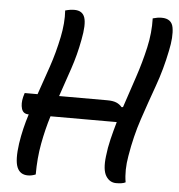

<svg xmlns="http://www.w3.org/2000/svg" viewBox="-52 -759 761 817"><g transform="rotate(5 329.0 -350.5)"><path d="M53 -339H108Q129 -399 150 -460.5Q171 -522 185 -590Q191 -619 193.5 -648.5Q196 -678 194 -704Q215 -710 233 -710Q268 -710 277.5 -681Q287 -652 274 -586Q262 -521 241.5 -460.5Q221 -400 200 -339H406Q430 -339 444.5 -333Q459 -327 469 -315L475 -316Q497 -382 519 -447.5Q541 -513 555.5 -577.5Q570 -642 568 -703Q579 -706 587.5 -707.5Q596 -709 606 -709Q649 -709 655.5 -671Q662 -633 649 -572Q633 -492 606.5 -418.5Q580 -345 555 -270.5Q530 -196 516 -111Q505 -49 514 2Q507 6 496 7.5Q485 9 474 9Q446 9 430 -17Q414 -43 421 -101Q425 -138 434 -175Q443 -212 454 -250H171Q153 -192 141.5 -130Q130 -68 130 2Q123 5 114.5 7Q106 9 97 9Q63 9 50.5 -21.5Q38 -52 48 -123Q53 -156 60.5 -187.5Q68 -219 78 -250H77Q54 -250 47.5 -271.5Q41 -293 48 -322Z"/></g></svg>

Font: Recursive Sn Csl St
Style: Italic
Weight: 400
Italic angle: -15°
Version: Version 1.079;hotconv 1.0.112;makeotfexe 2.5.65598; ttfautoh